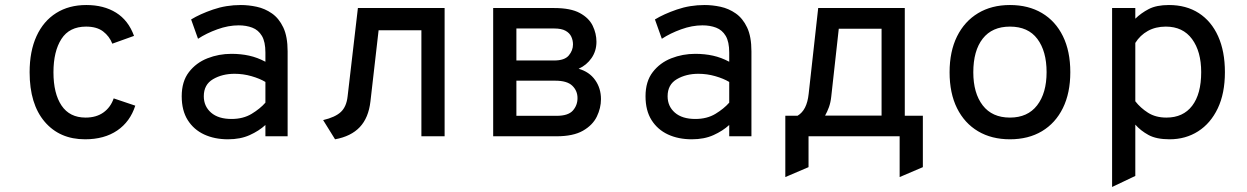

<svg xmlns="http://www.w3.org/2000/svg" viewBox="-20 -543 4968 765"><path d="M319 12Q217.5 12 157.8 -58.2Q98 -128.5 98 -255Q98 -339 125.5 -399Q153 -459 203.8 -491Q254.5 -523 324 -523Q393.5 -523 442.5 -492.5Q491.5 -462 514 -400L427.5 -369Q416 -398.5 390.8 -417.8Q365.5 -437 323 -437Q256.5 -437 224.8 -387.8Q193 -338.5 193 -255Q193 -170.5 225.2 -122.5Q257.5 -74.5 321 -74.5Q363.5 -74.5 392 -94.8Q420.5 -115 433 -151L519 -122Q498.5 -58 447 -23Q395.5 12 319 12Z M888.5 12Q835 12 793.5 -7.2Q752 -26.5 728 -64.5Q704 -102.5 704 -159.5Q704 -218.5 732.8 -255.8Q761.5 -293 806.8 -310.8Q852 -328.5 902 -328.5Q940 -328.5 972.8 -321.2Q1005.5 -314 1037.5 -297V-333.5Q1037.5 -376.5 1023.5 -400Q1009.5 -423.5 985.2 -432.8Q961 -442 931 -442Q889.5 -442 846 -426.2Q802.5 -410.5 769 -388.5L741.5 -465.5Q776.5 -487 828.8 -505Q881 -523 939.5 -523Q970.5 -523 1003 -516Q1035.5 -509 1063.5 -489.5Q1091.5 -470 1108.8 -433.5Q1126 -397 1126 -338.5V0H1037.5V-45Q1012 -21.5 975 -4.8Q938 12 888.5 12ZM902.5 -69Q949 -69 982.8 -89.5Q1016.5 -110 1037.5 -134V-216.5Q1015 -230 982 -239.5Q949 -249 914.5 -249Q865.5 -249 828.8 -227.5Q792 -206 792 -159.5Q792 -119.5 821 -94.2Q850 -69 902.5 -69Z M1315 12 1267.5 -64.5Q1316 -76 1338.2 -97Q1360.5 -118 1365 -159L1406 -511H1751.5V0H1659V-422.5H1488.5L1456 -139Q1448.5 -73.5 1413.5 -36.5Q1378.5 0.5 1315 12Z M1945 0V-511H2188.5Q2253.5 -511 2290 -491.2Q2326.5 -471.5 2341.5 -440.5Q2356.5 -409.5 2356.5 -376.5Q2356.5 -340 2337 -311.8Q2317.5 -283.5 2285.5 -269Q2328 -257 2351.2 -224.2Q2374.5 -191.5 2374.5 -148Q2374.5 -112.5 2358 -78.5Q2341.5 -44.5 2302.8 -22.2Q2264 0 2197.5 0ZM2037.5 -81.5H2197.5Q2244 -81.5 2262.5 -102.5Q2281 -123.5 2281 -152Q2281 -181.5 2260.2 -201.5Q2239.5 -221.5 2192.5 -221.5H2037.5ZM2037.5 -302H2188Q2229.5 -302 2246.2 -322Q2263 -342 2263 -366Q2263 -382.5 2256.2 -397Q2249.5 -411.5 2233.2 -420.5Q2217 -429.5 2188 -429.5H2037.5Z M2736.5 12Q2683 12 2641.5 -7.2Q2600 -26.5 2576 -64.5Q2552 -102.5 2552 -159.5Q2552 -218.5 2580.8 -255.8Q2609.5 -293 2654.8 -310.8Q2700 -328.5 2750 -328.5Q2788 -328.5 2820.8 -321.2Q2853.5 -314 2885.5 -297V-333.5Q2885.5 -376.5 2871.5 -400Q2857.5 -423.5 2833.2 -432.8Q2809 -442 2779 -442Q2737.5 -442 2694 -426.2Q2650.5 -410.5 2617 -388.5L2589.5 -465.5Q2624.5 -487 2676.8 -505Q2729 -523 2787.5 -523Q2818.5 -523 2851 -516Q2883.5 -509 2911.5 -489.5Q2939.5 -470 2956.8 -433.5Q2974 -397 2974 -338.5V0H2885.5V-45Q2860 -21.5 2823 -4.8Q2786 12 2736.5 12ZM2750.5 -69Q2797 -69 2830.8 -89.5Q2864.5 -110 2885.5 -134V-216.5Q2863 -230 2830 -239.5Q2797 -249 2762.5 -249Q2713.5 -249 2676.8 -227.5Q2640 -206 2640 -159.5Q2640 -119.5 2669 -94.2Q2698 -69 2750.5 -69Z M3109 162.5V-82H3158Q3176.5 -93 3187.5 -114.5Q3198.5 -136 3202 -169L3240 -511H3585V-82H3657V123L3564.5 162.5V0H3201.5V123ZM3267.5 -82.5H3492.5V-428.5H3322L3292 -158Q3289.5 -134.5 3282.8 -116Q3276 -97.5 3267.5 -82.5Z M4004 12Q3931 12 3877 -20Q3823 -52 3793.2 -111.8Q3763.5 -171.5 3763.5 -255Q3763.5 -338 3793.2 -398Q3823 -458 3877 -490.5Q3931 -523 4004 -523Q4077.5 -523 4131.5 -491Q4185.5 -459 4215 -399Q4244.5 -339 4244.5 -255.5Q4244.5 -172.5 4215 -112.5Q4185.5 -52.5 4131.5 -20.2Q4077.5 12 4004 12ZM4004 -74.5Q4074.5 -74.5 4112.2 -123.2Q4150 -172 4150 -255.5Q4150 -339 4113.2 -388Q4076.5 -437 4004 -437Q3933 -437 3895.5 -389Q3858 -341 3858 -255Q3858 -172 3895.5 -123.2Q3933 -74.5 4004 -74.5Z M4411 202V-511H4503.5V-468.5Q4526.5 -491 4557.2 -507Q4588 -523 4637.5 -523Q4706.5 -523 4756.5 -490.8Q4806.5 -458.5 4833.5 -398.5Q4860.5 -338.5 4860.5 -255.5Q4860.5 -171 4832 -111.2Q4803.5 -51.5 4753.8 -19.8Q4704 12 4640 12Q4587.5 12 4556 -5.2Q4524.5 -22.5 4503.5 -46.5V158ZM4627.5 -74.5Q4694 -74.5 4730 -121.5Q4766 -168.5 4766 -255.5Q4766 -338 4729.5 -387.5Q4693 -437 4625 -437Q4584.5 -437 4553.5 -419.8Q4522.5 -402.5 4503.5 -372V-139.5Q4524 -113 4554.2 -93.8Q4584.5 -74.5 4627.5 -74.5Z"/></svg>

Font: Overpass Mono Medium
Style: Regular
Weight: 500
Monospace: yes
Designer: Delve Withrington, Dave Bailey
Foundry: Delve Fonts LLC
Version: Version 4.000